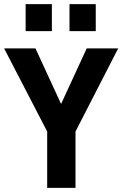

<svg xmlns="http://www.w3.org/2000/svg" viewBox="-20 -916 597 936"><path d="M318.8 -764.2V-896H446.8V-764.2ZM105 -764.2V-896H232.9V-764.2ZM348.1 0H210V-274.9L0 -680.2H152.8L277.8 -409.2L402.8 -680.2H556.2L348.1 -274.9Z"/></svg>

Font: TitilliumWeb-Bold
Style: Bold
Weight: 700
Version: Version 1.001;PS 57.000;hotconv 1.0.70;makeotf.lib2.5.55311